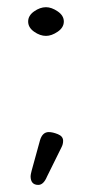

<svg xmlns="http://www.w3.org/2000/svg" viewBox="-20 -483 256 536"><path d="M156.2 -89.8Q156.2 -80.1 151.4 -71.3L111.3 9.8Q101.6 33.2 86.9 33.2Q65.4 33.2 65.4 8.8Q65.4 4.9 68.4 -6.8L91.8 -91.8Q98.6 -114.3 116.2 -114.3Q127 -114.3 141.6 -108.4Q156.2 -102.5 156.2 -89.8ZM108.4 -462.9Q124 -462.9 141.1 -451.2Q158.2 -439.5 158.2 -422.9Q158.2 -406.2 141.1 -394.5Q124 -382.8 108.4 -382.8Q91.8 -382.8 75.2 -394.5Q58.6 -406.2 58.6 -422.9Q58.6 -439.5 75.2 -451.2Q91.8 -462.9 108.4 -462.9Z"/></svg>

Font: Jura
Style: Book
Weight: 400
Version: Version 2.3